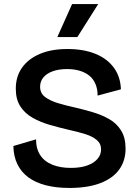

<svg xmlns="http://www.w3.org/2000/svg" viewBox="-20 -915 684 948"><path d="M323 13Q258 13 207 0Q156 -13 120.5 -39Q85 -65 66 -104Q47 -143 46 -194L158 -227Q158 -180 179 -148.5Q200 -117 239 -101.5Q278 -86 329 -86Q378 -86 411 -98Q444 -110 461.5 -130.5Q479 -151 479 -177Q479 -206 457.5 -224Q436 -242 400.5 -253Q365 -264 320 -274Q272 -285 225.5 -298.5Q179 -312 141 -333.5Q103 -355 80.5 -389.5Q58 -424 58 -477Q58 -537 88.5 -580.5Q119 -624 176 -648.5Q233 -673 313 -673Q392 -673 450.5 -649.5Q509 -626 542 -581Q575 -536 577 -474L462 -443Q462 -475 451.5 -500Q441 -525 421.5 -541Q402 -557 374 -565.5Q346 -574 311 -574Q270 -574 240 -563Q210 -552 194 -532.5Q178 -513 178 -487Q178 -455 202 -436.5Q226 -418 265.5 -406Q305 -394 351 -384Q394 -374 438 -361Q482 -348 519 -327Q556 -306 578 -270.5Q600 -235 600 -181Q600 -122 569 -78.5Q538 -35 476 -11Q414 13 323 13ZM362 -732H263L336 -895H465Z"/></svg>

Font: Bricolage Grotesque 17pt SemiBold
Style: Regular
Weight: 600
Version: Version 1.001;gftools[0.9.33.dev8+g029e19f]